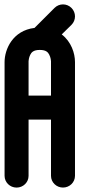

<svg xmlns="http://www.w3.org/2000/svg" viewBox="-28 -841 412 861"><path d="M192.5 -596.4C199.8 -582.9 200.6 -568.1 200.7 -566.6V-412.3H100.1V-566.7L100.1 -566.9C100.3 -569.5 101.5 -583 107.4 -594.8C112.6 -605.3 120.8 -617.1 150.4 -617.1C179.1 -617.1 187.2 -606.2 192.5 -596.4ZM308.3 -52.6V-562.7C308.3 -602.3 291.5 -654 248.8 -686.7L292.5 -729.5C303 -740 308.3 -753.7 308.3 -767.5C308.3 -781.2 303 -795 292.5 -805.5C282 -816 268.3 -821.3 254.5 -821.3C240.8 -821.3 227 -816 216.5 -805.5L126.8 -715.8C28.8 -704 -7.5 -619.9 -7.5 -562.5V-52.6C-7.5 -23.5 16.5 0.2 46.3 0.2C76 0.2 100.1 -23.3 100.1 -52.3V-304.8H200.7V-52.4C200.7 -23.4 224.8 0.1 254.5 0.1C284.2 0.1 308.3 -23.5 308.3 -52.6Z"/></svg>

Font: Cactron
Style: Bold
Weight: 900
Version: Version 1.0